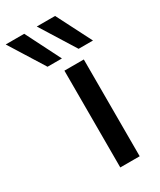

<svg xmlns="http://www.w3.org/2000/svg" viewBox="-324 -858 774 926"><g transform="rotate(-30 63.0 -395.0)"><path d="M58 0V-539H166V0ZM-3 -596 -124 -790H-21L77 -596ZM170 -596 49 -790H151L250 -596Z"/></g></svg>

Font: Georama Medium
Style: Regular
Weight: 500
Designer: Jean-Baptiste Levee
Foundry: Production Type
Version: Version 1.000